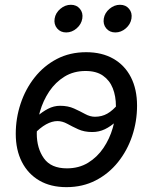

<svg xmlns="http://www.w3.org/2000/svg" viewBox="-20 -771 640 803"><path d="M257.8 11.7Q191.9 11.7 144.5 -15.9Q97.2 -43.5 71.5 -93.8Q45.9 -144 45.9 -211.4Q45.9 -276.4 66.2 -337.4Q86.4 -398.4 124.8 -447Q163.1 -495.6 217.5 -524.2Q272 -552.7 340.3 -552.7Q406.2 -552.7 454.1 -525.4Q502 -498 527.6 -447.8Q553.2 -397.5 553.2 -329.1Q553.2 -263.2 532.7 -202.1Q512.2 -141.1 473.4 -92.8Q434.6 -44.4 380.1 -16.4Q325.7 11.7 257.8 11.7ZM259.8 -66.9Q310.1 -66.9 348.4 -90.3Q386.7 -113.8 412.6 -152.1Q438.5 -190.4 451.7 -236.3Q464.8 -282.2 464.8 -327.1Q464.8 -368.7 451.7 -401.9Q438.5 -435.1 410.6 -454.6Q382.8 -474.1 337.9 -474.1Q288.1 -474.1 250 -450.7Q211.9 -427.2 186 -388.7Q160.2 -350.1 147 -304Q133.8 -257.8 133.8 -212.4Q133.8 -150.9 163.6 -108.9Q193.4 -66.9 259.8 -66.9ZM119.1 -207 85.9 -236.8Q109.4 -261.2 132.8 -282.2Q156.2 -303.2 180.7 -315.9Q205.1 -328.6 231.4 -328.6Q264.6 -328.6 289.8 -317.1Q314.9 -305.7 335.9 -294.2Q356.9 -282.7 377 -282.7Q405.8 -282.7 428.7 -295.7Q451.7 -308.6 477.1 -338.9L512.2 -312Q488.8 -284.2 465.8 -263.2Q442.9 -242.2 418.5 -230.5Q394 -218.8 365.7 -218.8Q332.5 -218.8 307.4 -230.2Q282.2 -241.7 261.5 -253.2Q240.7 -264.6 220.2 -264.6Q197.8 -264.6 172.9 -251Q147.9 -237.3 119.1 -207ZM462.4 -635.3Q438.5 -635.3 424.3 -652.3Q410.2 -669.4 414.1 -693.4Q418 -717.3 438 -734.1Q458 -751 481.9 -751Q505.9 -751 519.8 -734.1Q533.7 -717.3 529.8 -693.4Q525.9 -669.4 506.1 -652.3Q486.3 -635.3 462.4 -635.3ZM256.8 -635.3Q232.9 -635.3 218.8 -652.3Q204.6 -669.4 208.5 -693.4Q212.4 -717.3 232.4 -734.1Q252.4 -751 276.4 -751Q300.3 -751 314.2 -734.1Q328.1 -717.3 324.2 -693.4Q320.3 -669.4 300.5 -652.3Q280.8 -635.3 256.8 -635.3Z"/></svg>

Font: Inter
Style: Italic
Weight: 400
Italic angle: -9.3988°
Designer: Rasmus Andersson
Foundry: rsms
Version: Version 4.001;git-66647c0bb